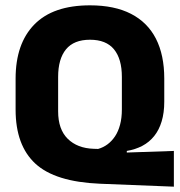

<svg xmlns="http://www.w3.org/2000/svg" viewBox="-20 -673 675 720"><path d="M632 -107V27L355 16Q186.5 9 112.5 -59.5Q38.5 -128 38.5 -262V-378Q38.5 -509.5 108.8 -581.2Q179 -653 317.5 -653Q409.5 -653 471.5 -621Q533.5 -589 564.8 -527.8Q596 -466.5 596 -378.5V-292Q596 -250 586.2 -217.8Q576.5 -185.5 558.2 -162.8Q540 -140 514 -126.2Q488 -112.5 455.5 -107V-101ZM331.5 -115 348 -114.5Q367.5 -120 383.5 -132Q399.5 -144 411.5 -162Q423.5 -180 430.2 -205.2Q437 -230.5 437 -262.5V-384.5Q437 -452 407.5 -488Q378 -524 317.5 -524Q257 -524 227.5 -488Q198 -452 198 -384.5V-255.5Q198 -188 234 -152.5Q270 -117 331.5 -115Z"/></svg>

Font: Anek Malayalam
Style: Bold
Weight: 700
Version: Version 1.003